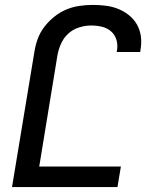

<svg xmlns="http://www.w3.org/2000/svg" viewBox="-20 -763 640 783"><path d="M29 0 120 -550Q124 -577 133.5 -603.5Q143 -630 160.5 -653Q178 -676 201 -694.5Q224 -713 250 -724Q276 -735 304 -739Q332 -743 359 -743Q386 -743 412.5 -739.5Q439 -736 462.5 -726.5Q486 -717 506 -701Q526 -685 538.5 -663Q551 -641 554.5 -614.5Q558 -588 553 -560L552 -551H456L457 -557Q461 -579 455 -600Q449 -621 433 -635Q417 -649 395.5 -654Q374 -659 352 -659Q327 -659 302 -651Q277 -643 258 -625.5Q239 -608 228.5 -584Q218 -560 214 -536L140 -84H473L459 0Z"/></svg>

Font: Iosevka Md Ex Obl
Style: Regular
Weight: 500
Width: 7
Italic angle: -9°
Monospace: yes
Designer: Belleve Invis
Foundry: Belleve Invis
Version: Version 32.5.0; ttfautohint (v1.8.4)